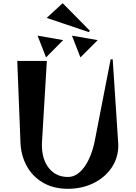

<svg xmlns="http://www.w3.org/2000/svg" viewBox="-20 -1161 849 1201"><path d="M108 -270 88 -780H273L243 -278L242 -256Q242 -163 286.5 -108.5Q331 -54 405 -54Q463 -54 508.5 -118Q554 -182 574 -286L672 -790H685L719 -270L720 -252Q720 -174 678 -112Q636 -50 564 -15Q492 20 405 20Q314 20 248 -19Q182 -58 146.5 -124Q111 -190 108 -270ZM375 -910 268 -802 215 -938ZM372 -1141 542 -969 536 -960 272 -1049ZM591 -910 483 -802 430 -938Z"/></svg>

Font: Tiejili SC
Style: Regular
Weight: 400
Designer: Buernia
Foundry: Ershou Xiaoxi Press
Version: Version 1.100